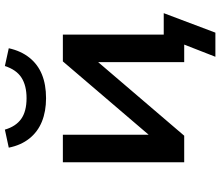

<svg xmlns="http://www.w3.org/2000/svg" viewBox="-78 -698 904 788"><g transform="rotate(-90 374.0 -304.0)"><path d="M535 128 585 0H514V-84H714L634 128ZM102 0V-498H215V-140H210L516 -498H626V0H513V-359H518L211 0ZM365 -567Q311 -567 269 -584Q227 -601 199.5 -635.5Q172 -670 162 -720L236 -736Q249 -691 280 -669Q311 -647 365 -647Q417 -647 449.5 -668Q482 -689 497 -736L570 -720Q559 -670 531.5 -635.5Q504 -601 462.5 -584Q421 -567 365 -567Z"/></g></svg>

Font: Nunito Sans 7pt SemiExpanded SemiBold
Style: Regular
Weight: 600
Width: 6
Designer: Vernon Adams
Foundry: Vernon Adams
Version: Version 3.101;gftools[0.9.27]